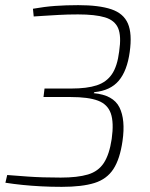

<svg xmlns="http://www.w3.org/2000/svg" viewBox="-20 -718 582 746"><path d="M284 -698Q365 -698 412.5 -682Q460 -666 477 -626.5Q494 -587 484 -516Q474 -443 441.5 -404.5Q409 -366 347 -360L344 -356Q420 -349 444 -301Q468 -253 456 -170Q446 -100 420.5 -61Q395 -22 347 -7Q299 8 220 8Q178 8 140 6Q102 4 67.5 0.5Q33 -3 1 -8L8 -38Q33 -36 88 -32Q143 -28 216 -28Q281 -28 321.5 -40Q362 -52 383.5 -85Q405 -118 414 -178Q423 -242 410.5 -277.5Q398 -313 360.5 -327Q323 -341 255 -341H149L153 -374H257Q318 -374 356 -386.5Q394 -399 415 -430Q436 -461 443 -518Q452 -578 439 -608.5Q426 -639 388 -650.5Q350 -662 283 -662Q242 -662 208 -660Q174 -658 149.5 -656.5Q125 -655 111 -654L108 -684Q153 -692 194.5 -695Q236 -698 284 -698Z"/></svg>

Font: Exo 2 ExtraLight
Style: Italic
Weight: 250
Italic angle: -8°
Designer: Natanael Gama
Foundry: Natanael Gama
Version: Version 2.010